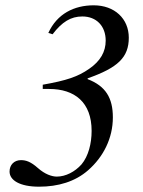

<svg xmlns="http://www.w3.org/2000/svg" viewBox="-20 -696 540 723"><path d="M178 -567C214 -614 247 -634 290 -634C343 -634 378 -598 378 -543C378 -501 358 -466 316 -437C273 -407 231 -393 141 -377V-361H165C261 -361 325 -311 325 -203C325 -156 313 -108 287 -77C262 -49 227 -31 194 -31C175 -31 149 -40 123 -63C96 -87 78 -93 59 -93C33 -93 16 -75 16 -50C16 -17 55 7 127 7C199 7 263 -12 312 -55C369 -105 405 -175 405 -254C405 -327 378 -372 310 -398V-401C424 -441 465 -480 465 -554C465 -626 411 -676 333 -676C259 -676 195 -644 162 -572Z"/></svg>

Font: STIXGeneral
Style: Italic
Weight: 400
Italic angle: -16.33°
Designer: MicroPress Inc., with final additions and corrections provided by Coen Hoffman, Elsevier (retired)
Version: Version 1.1.0